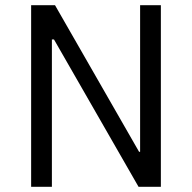

<svg xmlns="http://www.w3.org/2000/svg" viewBox="-20 -720 740 740"><path d="M100 0H180V-568H188L514 0H600V-700H520V-135H516L192 -700H100Z"/></svg>

Font: Fixel Text Regular
Style: Regular
Weight: 400
Width: 4
Designer: AlfaBravo + MacPaw
Foundry: Kyrylo Tkachov, Marchela Mozhyna, Serhii Makarenko, Maria Weinstein, Zakhar Kryvoshyya
Version: Version 1.211